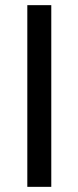

<svg xmlns="http://www.w3.org/2000/svg" viewBox="-20 -725 304 745"><path d="M86 0V-705H179V0Z"/></svg>

Font: Mulish Medium
Style: Regular
Weight: 500
Designer: Vernon Adams
Foundry: Vernon Adams
Version: Version 3.603; ttfautohint (v1.8.3)